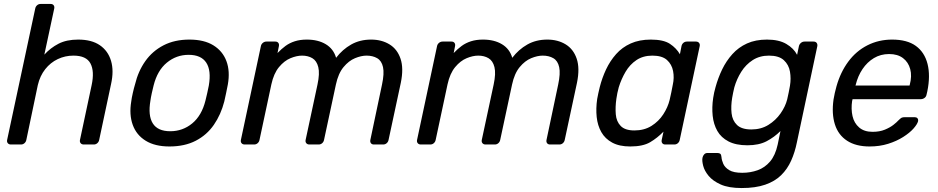

<svg xmlns="http://www.w3.org/2000/svg" viewBox="-20 -730 4740 970"><path d="M35 0Q25 0 19.5 -6.5Q14 -13 16 -23L158 -687Q160 -697 167.5 -703.5Q175 -710 185 -710H236Q246 -710 251 -703.5Q256 -697 254 -687L204 -454Q235 -488 275.5 -509Q316 -530 375 -530Q443 -530 484.5 -501.5Q526 -473 541 -422.5Q556 -372 541 -305L481 -23Q479 -13 471.5 -6.5Q464 0 454 0H403Q393 0 387.5 -6.5Q382 -13 384 -23L443 -300Q458 -370 437 -409.5Q416 -449 351 -449Q309 -449 272 -431.5Q235 -414 208.5 -380.5Q182 -347 171 -300L113 -23Q111 -13 103.5 -6.5Q96 0 86 0Z M836 10Q763 10 716 -19Q669 -48 650.5 -99.5Q632 -151 643 -217Q645 -234 651 -260.5Q657 -287 662 -303Q678 -370 714 -421Q750 -472 806 -501Q862 -530 937 -530Q1011 -530 1058 -501Q1105 -472 1124 -421Q1143 -370 1131 -303Q1128 -287 1122.5 -260.5Q1117 -234 1113 -217Q1096 -151 1060.5 -99.5Q1025 -48 969 -19Q913 10 836 10ZM840 -67Q903 -67 951 -106.5Q999 -146 1018 -222Q1022 -237 1027 -260Q1032 -283 1035 -298Q1048 -374 1022 -413.5Q996 -453 933 -453Q871 -453 823 -413.5Q775 -374 756 -298Q752 -283 747 -260Q742 -237 740 -222Q727 -146 752 -106.5Q777 -67 840 -67Z M1216 0Q1206 0 1200.5 -6.5Q1195 -13 1197 -23L1298 -497Q1300 -507 1308 -513.5Q1316 -520 1326 -520H1371Q1381 -520 1386 -513.5Q1391 -507 1389 -497L1382 -462Q1402 -483 1422.5 -498Q1443 -513 1469.5 -521.5Q1496 -530 1530 -530Q1587 -530 1626 -506.5Q1665 -483 1678 -438Q1710 -480 1754 -505Q1798 -530 1855 -530Q1908 -530 1947.5 -506Q1987 -482 2003.5 -433.5Q2020 -385 2005 -312L1943 -23Q1941 -13 1933.5 -6.5Q1926 0 1916 0H1869Q1859 0 1854 -6.5Q1849 -13 1851 -23L1910 -303Q1922 -359 1915 -391Q1908 -423 1885.5 -436Q1863 -449 1832 -449Q1805 -449 1773.5 -436Q1742 -423 1715.5 -391Q1689 -359 1677 -303L1617 -23Q1615 -13 1607.5 -6.5Q1600 0 1590 0H1543Q1533 0 1527.5 -6.5Q1522 -13 1524 -23L1584 -303Q1596 -359 1588 -391Q1580 -423 1558 -436Q1536 -449 1506 -449Q1479 -449 1447.5 -436Q1416 -423 1389.5 -391Q1363 -359 1351 -304L1291 -23Q1289 -13 1281.5 -6.5Q1274 0 1264 0Z M2106 0Q2096 0 2090.5 -6.5Q2085 -13 2087 -23L2188 -497Q2190 -507 2198 -513.5Q2206 -520 2216 -520H2261Q2271 -520 2276 -513.5Q2281 -507 2279 -497L2272 -462Q2292 -483 2312.5 -498Q2333 -513 2359.5 -521.5Q2386 -530 2420 -530Q2477 -530 2516 -506.5Q2555 -483 2568 -438Q2600 -480 2644 -505Q2688 -530 2745 -530Q2798 -530 2837.5 -506Q2877 -482 2893.5 -433.5Q2910 -385 2895 -312L2833 -23Q2831 -13 2823.5 -6.5Q2816 0 2806 0H2759Q2749 0 2744 -6.5Q2739 -13 2741 -23L2800 -303Q2812 -359 2805 -391Q2798 -423 2775.5 -436Q2753 -449 2722 -449Q2695 -449 2663.5 -436Q2632 -423 2605.5 -391Q2579 -359 2567 -303L2507 -23Q2505 -13 2497.5 -6.5Q2490 0 2480 0H2433Q2423 0 2417.5 -6.5Q2412 -13 2414 -23L2474 -303Q2486 -359 2478 -391Q2470 -423 2448 -436Q2426 -449 2396 -449Q2369 -449 2337.5 -436Q2306 -423 2279.5 -391Q2253 -359 2241 -304L2181 -23Q2179 -13 2171.5 -6.5Q2164 0 2154 0Z M3164 10Q3109 10 3073 -9.5Q3037 -29 3018 -62.5Q2999 -96 2994.5 -139Q2990 -182 2997 -230Q3000 -246 3003 -260Q3006 -274 3010 -290Q3022 -337 3042 -379.5Q3062 -422 3092.5 -456.5Q3123 -491 3166.5 -510.5Q3210 -530 3268 -530Q3332 -530 3364.5 -508.5Q3397 -487 3415 -456L3423 -497Q3425 -507 3432.5 -513.5Q3440 -520 3451 -520H3496Q3506 -520 3511.5 -513.5Q3517 -507 3515 -497L3414 -23Q3412 -13 3404.5 -6.5Q3397 0 3387 0H3341Q3331 0 3326 -6.5Q3321 -13 3323 -23L3332 -65Q3301 -33 3264.5 -11.5Q3228 10 3164 10ZM3185 -71Q3235 -71 3271.5 -94Q3308 -117 3331 -152.5Q3354 -188 3363 -225Q3367 -241 3371.5 -263.5Q3376 -286 3379 -302Q3387 -337 3380.5 -371Q3374 -405 3349.5 -427Q3325 -449 3276 -449Q3229 -449 3195.5 -426.5Q3162 -404 3140.5 -367.5Q3119 -331 3106 -289Q3102 -274 3099 -260Q3096 -246 3094 -231Q3088 -189 3091 -152.5Q3094 -116 3116 -93.5Q3138 -71 3185 -71Z M3727 220Q3661 220 3621 202Q3581 184 3560 158.5Q3539 133 3532.5 107.5Q3526 82 3529 67Q3531 57 3537.5 50Q3544 43 3553 43H3605Q3614 43 3619 47Q3624 51 3625 64Q3626 79 3634 97.5Q3642 116 3664 129.5Q3686 143 3730 143Q3771 143 3807.5 130Q3844 117 3870.5 86Q3897 55 3909 0L3923 -68Q3892 -37 3853 -16.5Q3814 4 3756 4Q3698 4 3660.5 -15.5Q3623 -35 3604 -68.5Q3585 -102 3580.5 -145Q3576 -188 3583 -235Q3585 -250 3588 -262.5Q3591 -275 3595 -290Q3608 -337 3628.5 -379.5Q3649 -422 3680 -456.5Q3711 -491 3754 -510.5Q3797 -530 3855 -530Q3915 -530 3952.5 -508Q3990 -486 4007 -453L4016 -496Q4018 -506 4026 -513Q4034 -520 4045 -520H4090Q4101 -520 4106 -513Q4111 -506 4109 -496L4006 -11Q3996 39 3977 81.5Q3958 124 3926.5 155Q3895 186 3846 203Q3797 220 3727 220ZM3776 -76Q3825 -76 3862 -99Q3899 -122 3923.5 -157Q3948 -192 3957 -228Q3960 -242 3964.5 -262.5Q3969 -283 3971 -297Q3977 -333 3971 -368Q3965 -403 3940 -426Q3915 -449 3865 -449Q3818 -449 3783 -426.5Q3748 -404 3725 -367.5Q3702 -331 3690 -289Q3687 -275 3684 -262.5Q3681 -250 3679 -236Q3672 -194 3676 -157.5Q3680 -121 3703.5 -98.5Q3727 -76 3776 -76Z M4373 10Q4304 10 4259.5 -19Q4215 -48 4198 -101.5Q4181 -155 4191 -227Q4193 -240 4197.5 -260.5Q4202 -281 4206 -294Q4226 -365 4265.5 -418.5Q4305 -472 4362 -501Q4419 -530 4487 -530Q4563 -530 4607 -498Q4651 -466 4666 -407Q4681 -348 4665 -269L4661 -252Q4659 -241 4650.5 -235Q4642 -229 4632 -229H4287Q4287 -228 4286.5 -225Q4286 -222 4285 -220Q4279 -179 4287 -143.5Q4295 -108 4320.5 -86Q4346 -64 4388 -64Q4424 -64 4450.5 -75Q4477 -86 4494 -99.5Q4511 -113 4518 -121Q4530 -133 4535.5 -135.5Q4541 -138 4553 -138H4601Q4610 -138 4615 -132.5Q4620 -127 4618 -117Q4614 -102 4595 -80.5Q4576 -59 4543 -38Q4510 -17 4467 -3.5Q4424 10 4373 10ZM4302 -298H4575L4576 -301Q4588 -346 4578.5 -381Q4569 -416 4542 -436.5Q4515 -457 4472 -457Q4429 -457 4395 -436.5Q4361 -416 4337.5 -381Q4314 -346 4303 -301Z"/></svg>

Font: Rubik
Style: Italic
Weight: 400
Italic angle: -12°
Designer: Hubert and Fischer
Foundry: Hubert and Fischer
Version: Version 2.300;gftools[0.9.30]